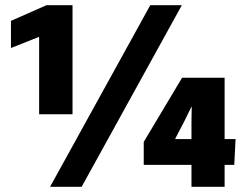

<svg xmlns="http://www.w3.org/2000/svg" viewBox="-20 -716 937 736"><path d="M130 -574H128L22 -532V-636L158 -696H258V-278H130ZM677 -696 293 0H172L556 -696ZM714 0V-252L715 -306L714 -307L687 -252L652 -185V-183H883L878 -84H531V-172L678 -418H841V0Z"/></svg>

Font: Murecho Thin ExtraBold
Style: Regular
Weight: 800
Version: Version 1.010